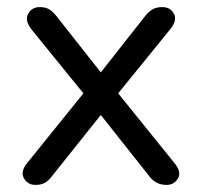

<svg xmlns="http://www.w3.org/2000/svg" viewBox="-20 -514 567 541"><path d="M80 7Q58 7 47.5 -11.5Q37 -30 56 -54L215 -251L68 -432Q49 -457 59.5 -475.5Q70 -494 92 -494Q108 -494 118 -488Q128 -482 138 -470L264 -310L390 -470Q400 -482 410.5 -488Q421 -494 437 -494Q460 -494 470 -475.5Q480 -457 460 -432L313 -251L472 -54Q492 -30 481.5 -11.5Q471 7 449 7Q419 7 401 -17L264 -190L126 -17Q117 -5 106.5 1Q96 7 80 7Z"/></svg>

Font: Chiron GoRound TC N
Style: Regular
Weight: 350
Designer: Ryoko NISHIZUKA 西塚涼子 (kana, bopomofo & ideographs); Paul D. Hunt (Latin, Greek & Cyrillic); Sandoll Communications 산돌커뮤니
Foundry: Adobe
Version: Version 1.000;hotconv 1.1.1;makeotfexe 2.6.0